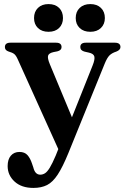

<svg xmlns="http://www.w3.org/2000/svg" viewBox="-20 -684 614 942"><path d="M253.5 79 266 47.5 67.5 -392Q59 -411.5 50 -418.8Q41 -426 21.5 -431.5Q4 -437.5 4 -453Q4 -474.5 31 -474.5H255Q282 -474.5 282 -453Q282 -437 261 -432L243 -428.5Q220 -423.5 216 -411.2Q212 -399 224.5 -369L333 -108.5L434.5 -363Q446.5 -393 442.8 -407Q439 -421 415.5 -426L395.5 -430.5Q374 -436 374 -453Q374 -474.5 401 -474.5H543.5Q571 -474.5 571 -453Q571 -439 551 -431Q529 -424 517.2 -412.2Q505.5 -400.5 494 -372.5L315.5 67Q287.5 135.5 263.2 172.5Q239 209.5 211 223.8Q183 238 144 238Q85.5 238 51.5 206.8Q17.5 175.5 17.5 130.5Q17.5 98 33.2 79.8Q49 61.5 75.5 61.5Q101 61.5 114.8 77Q128.5 92.5 137 118.5L143.5 137.5Q152 173 177.5 173Q189.5 173 200.5 166.2Q211.5 159.5 224 139.2Q236.5 119 253.5 79ZM218 -528Q185.5 -528 166.2 -546.5Q147 -565 147 -595.5Q147 -626.5 166.2 -645.2Q185.5 -664 218 -664Q251 -664 270 -645.2Q289 -626.5 289 -595.5Q289 -565.5 270 -546.8Q251 -528 218 -528ZM423 -528Q390.5 -528 371 -546.5Q351.5 -565 351.5 -595.5Q351.5 -626.5 371 -645.2Q390.5 -664 423 -664Q456 -664 475.2 -645.2Q494.5 -626.5 494.5 -595.5Q494.5 -565.5 475.2 -546.8Q456 -528 423 -528Z"/></svg>

Font: Fraunces 9pt SemiBold
Style: Regular
Weight: 600
Version: Version 1.000;[b76b70a41]